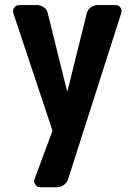

<svg xmlns="http://www.w3.org/2000/svg" viewBox="-20 -540 540 779"><path d="M448.2 -519.5Q461.9 -519.5 468.8 -509.3Q475.6 -499 471.7 -486.3L256.8 185.5Q252.9 200.2 239.7 210Q226.6 219.7 210.9 219.7H142.6Q130.9 219.7 123.5 209.5Q116.2 199.2 120.1 186.5L191.4 -4.9Q193.4 -9.8 191.4 -14.6L34.2 -486.3Q30.3 -499 38.1 -509.3Q45.9 -519.5 57.6 -519.5H129.9Q145.5 -519.5 158.2 -510.3Q170.9 -501 173.8 -486.3L252 -170.9Q252 -169.9 252.9 -169.9Q253.9 -169.9 253.9 -170.9L332 -486.3Q335.9 -501 348.6 -510.3Q361.3 -519.5 376 -519.5Z"/></svg>

Font: Rounded-L Mgen+ 1m bold
Style: Bold
Weight: 700
Designer: [Source Han Sans]
Ryoko NISHIZUKA  (kana & ideographs); Paul D. Hunt (Latin, Greek & Cyrillic); Wenlong ZHANG  (bopomofo
Version: Version 1.059.20150602